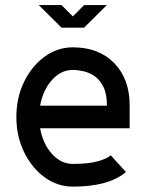

<svg xmlns="http://www.w3.org/2000/svg" viewBox="-20 -712 561 739"><path d="M134.3 -305.2H391.6Q391.6 -349.6 378.4 -377Q365.2 -404.3 344.7 -418.5Q324.2 -432.6 301.8 -437.7Q279.3 -442.9 260.7 -442.9Q214.8 -442.9 180.2 -404.3Q145.5 -365.7 134.3 -305.2ZM479 -218.3H134.3Q145.5 -157.7 180.2 -119.4Q214.8 -81.1 260.7 -81.1Q320.8 -81.1 356.7 -91.3Q392.6 -101.6 406.2 -114.3L464.8 -49.8Q397.9 6.3 260.7 6.3Q200.7 6.3 151.4 -29.8Q102.1 -65.9 72.5 -127Q43 -188 43 -261.7Q43 -335.9 72.5 -396.7Q102.1 -457.5 151.4 -493.7Q200.7 -529.8 260.7 -529.8Q360.4 -529.8 419.7 -469Q479 -408.2 479 -306.6ZM303.7 -605.5H216.8L129.4 -692.4H216.8L260.3 -648.9L303.7 -692.4H391.1Z"/></svg>

Font: Qaz
Style: Regular
Weight: 400
Designer: GGBotNet
Foundry: f0n7
Version: 0.70